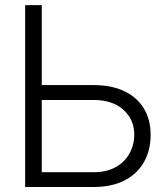

<svg xmlns="http://www.w3.org/2000/svg" viewBox="-20 -748 662 768"><path d="M128.4 -407.7H353.5Q426.3 -407.7 477.3 -383.3Q528.3 -358.9 555.4 -314.2Q582.5 -269.5 582.5 -209Q582.5 -146.5 555.7 -99.4Q528.8 -52.2 477.8 -26.1Q426.8 0 353.5 0H80.6V-727.5H147V-59.1H353.5Q405.8 -59.1 442.1 -79.1Q478.5 -99.1 497.8 -133.8Q517.1 -168.5 517.1 -210.4Q517.1 -269 473.9 -308.6Q430.7 -348.1 353.5 -348.1H128.4Z"/></svg>

Font: Inter Tight Light
Style: Regular
Weight: 300
Designer: Rasmus Andersson
Foundry: rsms
Version: Version 3.004